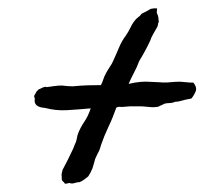

<svg xmlns="http://www.w3.org/2000/svg" viewBox="-20 -533 501 460"><path d="M356.4 -512.7 355.5 -502.9Q359.4 -494.1 359.4 -490.2Q359.4 -487.3 360.4 -480.5Q358.4 -477.1 358.4 -474.1Q358.4 -471.2 356.4 -467.8L347.2 -451.7Q342.8 -444.3 339.8 -435.5Q335 -424.8 328.1 -412.1Q321.3 -399.4 313.5 -386.7Q308.6 -373 301.3 -359.4Q297.9 -352.5 294.4 -345.7Q291 -338.9 288.1 -332Q304.7 -335.9 317.4 -336.9Q330.1 -337.9 340.8 -336.9Q347.7 -336.9 351.6 -336.4Q355.5 -335.9 362.3 -335.9Q371.1 -335 380.4 -335.4Q389.6 -335.9 399.4 -336.9Q412.1 -337.9 421.9 -336.4Q433.1 -335 443.4 -335Q452.1 -324.2 449.2 -315.4Q446.3 -306.6 438.5 -296.9Q423.8 -294.4 416 -292Q407.2 -289.1 399.4 -289.1Q393.1 -286.1 386.2 -286.1Q378.9 -286.1 373 -284.2Q371.1 -282.7 366.2 -280.8Q361.3 -278.8 359.4 -277.3Q347.2 -275.4 340.8 -276.4Q334 -277.3 331.1 -277.3Q326.2 -277.8 321.5 -278.1Q316.9 -278.3 312.5 -278.3H293Q288.1 -278.3 285.6 -277.8Q283.2 -277.3 279.3 -277.3Q272.5 -276.4 269 -276.9Q264.2 -277.8 258.8 -275.4Q254.9 -264.2 250.2 -252.7Q245.6 -241.2 240.2 -230Q234.9 -218.8 230.2 -207.3Q225.6 -195.8 221.7 -184.6Q218.8 -172.9 213.9 -165L208 -152.3Q207 -148.9 206.3 -145.8Q205.6 -142.6 204.6 -140.1Q204.1 -137.7 203.1 -134.8Q202.1 -131.8 201.2 -128.9Q199.2 -124 196.8 -119.6Q194.3 -115.2 191.4 -110.4Q186.5 -106.4 181.2 -102.5Q175.8 -98.6 170.9 -96.7Q165 -96.7 157.7 -94.2Q151.4 -92.3 146.5 -94.7Q135.7 -91.8 135.3 -93.3Q134.3 -95.2 132.8 -96.7Q127.9 -100.1 127.9 -104.5V-110.4Q127 -113.3 127.9 -117.7Q128.9 -122.1 129.9 -126Q143.6 -151.4 155.3 -176.8L158.7 -185.5Q159.7 -187.5 160.4 -189.5Q161.1 -191.4 162.1 -193.4Q163.1 -196.3 163.6 -199Q164.1 -201.7 164.6 -203.6Q165.5 -209.5 167 -212.9Q172.4 -227.1 181.6 -240.7Q191.4 -254.9 197.3 -273.4Q166 -270.5 139.6 -269Q113.3 -267.6 87.9 -274.4Q59.1 -276.4 63.5 -296.9Q60.5 -302.7 63 -305.7Q65.4 -309.1 67.4 -313.5Q73.7 -320.3 74.2 -319.8Q75.2 -319.3 76.2 -320.3Q88.9 -327.1 91.8 -324.2Q95.7 -324.7 100.1 -325.4Q104.5 -326.2 109.4 -326.7Q119.1 -328.1 127.9 -328.1Q135.7 -327.1 142.6 -326.7Q149.4 -326.2 154.3 -326.2Q173.8 -328.1 189.5 -328.6Q205.1 -329.1 221.7 -329.1Q225.1 -335 227.5 -342.8Q228.5 -346.2 230.2 -350.1Q231.9 -354 234.4 -358.4Q238.3 -365.7 242.7 -372.1Q248 -379.9 251 -386.7Q254.9 -395 258.3 -403.1Q261.7 -411.1 265.1 -418.9Q272 -435.5 281.2 -447.3Q288.1 -457.5 292.5 -466.8Q295.9 -474.6 301.8 -482.4Q305.7 -487.8 310.5 -491.2Q315.9 -495.1 319.3 -500Q332.5 -506.3 340.8 -511.7Q349.1 -513.7 356.4 -512.7Z"/></svg>

Font: Fasthand
Style: Regular
Weight: 400
Designer: Danh Hong
Version: Version 8.002; ttfautohint (v1.8.3)